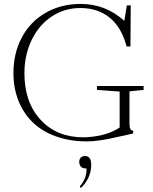

<svg xmlns="http://www.w3.org/2000/svg" viewBox="-20 -696 765 963"><path d="M416 13.2Q330.1 13.2 260 -12.2Q189.9 -37.6 143.6 -83Q97.2 -128.4 72.3 -191.4Q47.4 -254.4 47.4 -329.6Q47.4 -429.2 89.4 -508.1Q131.3 -586.9 208.5 -631.6Q285.6 -676.3 384.8 -676.3Q509.3 -676.3 603.5 -591.3L616.2 -668.9H635.7L634.3 -462.9H614.7Q590.8 -557.1 531.2 -606.4Q471.7 -655.8 382.8 -655.8Q303.7 -655.8 239.5 -613.3Q175.3 -570.8 138.9 -495.6Q102.5 -420.4 102.5 -328.1Q102.5 -183.1 183.6 -95.2Q264.6 -7.3 397.9 -7.3Q441.4 -7.3 491.2 -18.8Q541 -30.3 580.1 -56.2V-236.8L466.3 -245.1V-264.6H700.2V-245.1L629.4 -237.8V-75.2Q629.4 -40.5 647.9 -40.5V-26.4Q590.8 -14.2 565.9 -8.3Q475.1 13.2 416 13.2ZM385.7 247.1 379.9 239.3Q416 197.8 414.1 148.9H410.6Q393.1 148.9 385.3 139.2Q377.4 129.4 377.4 115.7Q377.4 102.5 385.3 94.5Q393.1 86.4 406.2 86.4Q437.5 86.4 437.5 130.4Q437.5 196.8 385.7 247.1Z"/></svg>

Font: Elstob ExtraLight
Style: Regular
Weight: 200
Designer: Peter S. Baker
Version: Version 1.015